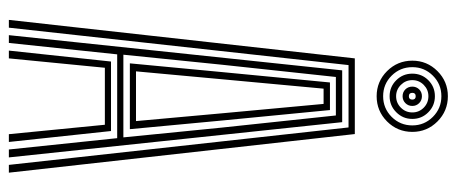

<svg xmlns="http://www.w3.org/2000/svg" viewBox="-326 -730 1055 444"><g transform="rotate(90 202.0 -507.5)"><path d="M25.5 0 114.5 -800H289.5L378.8 0H360.8L274.2 -785.5H130L43.5 0ZM60.8 0 142.2 -770.8H262L343.5 0H325.2L299 -250.5H105.2L78.8 0ZM106 -264.8H297.2L274.5 -493L246.5 -756.2H157.5L129.2 -493ZM126 -279.8 146.2 -493 170.2 -742.5H234L258.2 -493L278.2 -279.8ZM144.5 -294H259.5L241.5 -493L219.8 -727.8H184.5L162.8 -493ZM96.5 0 121.8 -236.2H282.5L307.8 0H289.8L268 -222H136.2L114.5 0ZM202 -850.5Q168 -850.5 143.9 -874.6Q119.8 -898.8 119.8 -933Q119.8 -967 143.9 -991.1Q168 -1015.2 202 -1015.2Q236.2 -1015.2 260.4 -991.1Q284.5 -967 284.5 -933Q284.5 -898.8 260.4 -874.6Q236.2 -850.5 202 -850.5ZM202 -865.5Q230 -865.5 249.8 -885.2Q269.5 -905 269.5 -933Q269.5 -960.8 249.8 -980.5Q230 -1000.2 202 -1000.2Q174 -1000.2 154.4 -980.5Q134.8 -960.8 134.8 -933Q134.8 -905 154.4 -885.2Q174 -865.5 202 -865.5ZM202 -880.5Q180.2 -880.5 165 -895.9Q149.8 -911.2 149.8 -933Q149.8 -954.8 165 -970Q180.2 -985.2 202 -985.2Q223.8 -985.2 239.1 -970Q254.5 -954.8 254.5 -933Q254.5 -911.2 239.1 -895.9Q223.8 -880.5 202 -880.5ZM202 -895.5Q217.5 -895.5 228.5 -906.5Q239.5 -917.5 239.5 -933Q239.5 -948.5 228.5 -959.4Q217.5 -970.2 202 -970.2Q186.8 -970.2 175.8 -959.4Q164.8 -948.5 164.8 -933Q164.8 -917.5 175.8 -906.5Q186.8 -895.5 202 -895.5ZM202 -910.5Q192.5 -910.5 186.1 -917Q179.8 -923.5 179.8 -933Q179.8 -942.2 186.1 -948.8Q192.5 -955.2 202 -955.2Q211.5 -955.2 218 -948.8Q224.5 -942.2 224.5 -933Q224.5 -923.5 218 -917Q211.5 -910.5 202 -910.5ZM202 -925Q209.8 -925 209.8 -933Q209.8 -940.8 202 -940.8Q194.2 -940.8 194.2 -933Q194.2 -925 202 -925Z"/></g></svg>

Font: Big Shoulders Inline Text Medium
Style: Regular
Weight: 500
Designer: Patric King
Foundry: XO Type Co
Version: Version 1.000